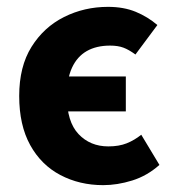

<svg xmlns="http://www.w3.org/2000/svg" viewBox="-20 -528 508 560"><path d="M281 12Q212 12 156 -17.5Q100 -47 68 -105Q36 -163 36 -248Q36 -334 72 -391.5Q108 -449 167 -478.5Q226 -508 295 -508Q341 -508 376 -493.5Q411 -479 439 -455L375 -369Q356 -383 340 -389Q324 -395 301 -395Q261 -395 233 -379Q205 -363 190 -330.5Q175 -298 175 -248Q175 -173 209 -137Q243 -101 296 -101Q327 -101 349.5 -110Q372 -119 392 -135L445 -47Q409 -15 365.5 -1.5Q322 12 281 12ZM121 -203V-305H347V-203Z"/></svg>

Font: Source Sans 3
Style: Bold
Weight: 700
Designer: Paul D. Hunt
Foundry: Adobe
Version: Version 3.052;hotconv 1.1.0;makeotfexe 2.6.0